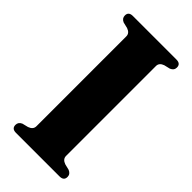

<svg xmlns="http://www.w3.org/2000/svg" viewBox="-222 -757 813 813"><g transform="rotate(45 185.0 -350.0)"><path d="M274 -81Q274 -61.5 297 -53.5L323.5 -47Q341.5 -39.5 341.5 -22.5Q341.5 0 316 0H55Q29.5 0 29.5 -22.5Q29.5 -39.5 47 -47L73.5 -53.5Q96.5 -61.5 96.5 -81V-619.5Q96.5 -638.5 74 -646.5L47 -653Q29.5 -660.5 29.5 -677.5Q29.5 -700 55 -700H316Q341.5 -700 341.5 -677.5Q341.5 -660.5 323.5 -653L296.5 -646.5Q274 -638.5 274 -619.5Z"/></g></svg>

Font: Fraunces 144pt S050
Style: Bold
Weight: 700
Version: Version 1.000; ttfautohint (v1.8.3)